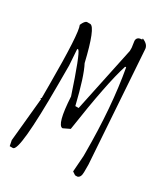

<svg xmlns="http://www.w3.org/2000/svg" viewBox="-215 -935 909 1055"><g transform="rotate(30 240.0 -407.0)"><path d="M367.2 -846.2Q408.2 -830.1 408.2 -797.9L455.1 -96.2V-48.8Q455.1 -14.2 435.1 -8.8H420.9L400.9 -22L408.2 -123V-144Q408.2 -436 367.2 -663.1H360.8Q319.8 -536.1 272.9 -217.8L231.9 -198.2Q194.8 -198.2 185.1 -373Q110.8 -598.1 90.8 -616.2H84L90.8 -515.1V-393.1Q90.8 32.2 49.8 32.2H29.8L22.9 -2L49.8 -278.8H43L49.8 -285.2V-373Q49.8 -694.8 29.8 -737.8Q43 -769 57.1 -771H77.1Q110.8 -769 158.2 -568.8Q191.9 -504.9 231.9 -338.9H252.9L339.8 -751V-771L334 -812Q334 -838.9 367.2 -838.9Z"/></g></svg>

Font: Loved by the King
Style: Regular
Weight: 400
Designer: Kimberly Geswein
Foundry: Kimberly Geswein
Version: Version 1.002 2006